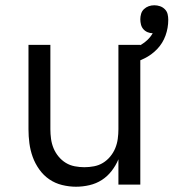

<svg xmlns="http://www.w3.org/2000/svg" viewBox="-20 -700 658 728"><path d="M268 8Q242 8 215.5 1.5Q189 -5 167 -20Q145 -35 129 -57.5Q113 -80 104 -105Q95 -130 91.5 -156.5Q88 -183 88 -210V-530H171V-210Q171 -192 173.5 -173.5Q176 -155 183 -138Q190 -121 202 -106.5Q214 -92 229.5 -82.5Q245 -73 263.5 -69.5Q282 -66 300 -66Q318 -66 336.5 -69.5Q355 -73 370.5 -82.5Q386 -92 398 -106.5Q410 -121 417 -138Q424 -155 426.5 -173.5Q429 -192 429 -210V-530H512V0H429V-96Q419 -72 403 -51.5Q387 -31 366 -17.5Q345 -4 319.5 2Q294 8 268 8ZM471 -457 455 -508Q471 -512 486 -517Q501 -522 514.5 -530Q528 -538 539.5 -549Q551 -560 559 -574Q549 -574 539.5 -578Q530 -582 523.5 -589.5Q517 -597 514.5 -607Q512 -617 512 -627Q512 -637 515 -647.5Q518 -658 526 -665.5Q534 -673 544 -676.5Q554 -680 565 -680Q576 -680 586.5 -676.5Q597 -673 605 -665Q613 -657 615.5 -646.5Q618 -636 618 -625Q618 -594 607.5 -565Q597 -536 576 -514Q555 -492 527.5 -478.5Q500 -465 471 -457Z"/></svg>

Font: Iosevka Mono
Style: Regular
Weight: 400
Designer: Belleve Invis
Foundry: Belleve Invis
Version: Version 11.1.1